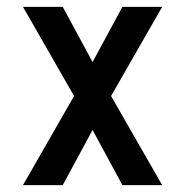

<svg xmlns="http://www.w3.org/2000/svg" viewBox="-20 -540 540 560"><path d="M47 0 196 -260 47 -520H163L250 -359L337 -520H453L304 -260L453 0H337L250 -161L163 0Z"/></svg>

Font: Iosevka SS18 Semibold
Style: Regular
Weight: 600
Monospace: yes
Designer: Belleve Invis
Foundry: Belleve Invis
Version: Version 25.1.1; ttfautohint (v1.8.4)